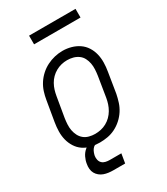

<svg xmlns="http://www.w3.org/2000/svg" viewBox="-216 -801 932 1074"><g transform="rotate(-30 250.0 -264.0)"><path d="M201 8Q172 8 145 2Q118 -4 96 -19Q74 -34 59.5 -57Q45 -80 38.5 -106Q32 -132 32.5 -160.5Q33 -189 38 -218L60 -348Q64 -373 72 -398Q80 -423 94.5 -445.5Q109 -468 129.5 -486.5Q150 -505 174 -517Q198 -529 223.5 -535Q249 -541 275 -541Q303 -541 330 -533.5Q357 -526 379 -511Q401 -496 415.5 -473.5Q430 -451 436.5 -424.5Q443 -398 442.5 -369.5Q442 -341 437 -312L416 -182Q411 -157 403 -132Q395 -107 380.5 -84.5Q366 -62 345.5 -43.5Q325 -25 301 -13Q277 -1 251.5 3.5Q226 8 201 8ZM202 -47Q221 -47 239.5 -51Q258 -55 275.5 -64.5Q293 -74 307 -88Q321 -102 331 -119Q341 -136 347 -154.5Q353 -173 356 -191L377 -321Q380 -341 381 -361Q382 -381 378.5 -399.5Q375 -418 366.5 -434.5Q358 -451 343 -462Q328 -473 309.5 -478Q291 -483 271 -483Q252 -483 233.5 -478.5Q215 -474 198 -464.5Q181 -455 167 -441Q153 -427 143.5 -410Q134 -393 128.5 -375Q123 -357 120 -339L98 -209Q95 -189 94 -169.5Q93 -150 96.5 -131.5Q100 -113 108.5 -96.5Q117 -80 131 -68.5Q145 -57 164 -52Q183 -47 202 -47ZM189 180Q173 180 157.5 178Q142 176 128 171Q114 166 102.5 156.5Q91 147 84 134.5Q77 122 75.5 106Q74 90 77 75Q80 54 90 33.5Q100 13 117.5 -1.5Q135 -16 156.5 -22Q178 -28 199 -28L194 0Q183 0 172.5 4.5Q162 9 155 18Q148 27 144 37.5Q140 48 138 58Q136 71 139 84Q142 97 151 105.5Q160 114 173 117Q186 120 199 120H274L264 180ZM156 -652V-708H456V-652Z"/></g></svg>

Font: Iosevka Curly Light Oblique
Style: Regular
Weight: 300
Italic angle: -9°
Monospace: yes
Designer: Belleve Invis
Foundry: Belleve Invis
Version: Version 11.1.0; ttfautohint (v1.8.3)